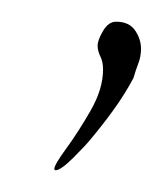

<svg xmlns="http://www.w3.org/2000/svg" viewBox="-20 -464 150 177"><path d="M31 -307 30 -308Q30 -312 41 -327Q52 -342 63.5 -362Q75 -382 75 -400Q75 -407 72.5 -412Q70 -417 70 -422Q70 -427 75 -435.5Q80 -444 87 -444Q99 -444 104.5 -436Q110 -428 110 -419Q110 -412 107.5 -405.5Q105 -399 103 -392Q95 -377 84.5 -362.5Q74 -348 63 -335Q59 -330 47.5 -318.5Q36 -307 31 -307Z"/></svg>

Font: Fuggles
Style: Regular
Weight: 400
Designer: Rob Leuschke
Foundry: Robert E. Leuschke
Version: Version 1.100; ttfautohint (v1.8.3)